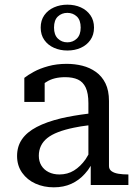

<svg xmlns="http://www.w3.org/2000/svg" viewBox="-20 -791 582 821"><path d="M368 0V-82Q357 -63 343 -48Q318 -20 285 -5Q252 10 210 10Q167 10 131.5 -6Q96 -22 74.5 -52.5Q53 -83 53 -124Q53 -165 74 -195.5Q95 -226 137 -248Q179 -270 241 -285Q293 -297 358 -305V-350Q358 -392 346.5 -416.5Q335 -441 313 -451Q291 -461 259 -461Q210 -461 179 -441Q175 -439 171 -436V-355H84V-458Q99 -470 124.5 -484Q150 -498 186 -508Q222 -518 265 -518Q300 -518 332 -510Q364 -502 390 -483.5Q416 -465 431 -434.5Q446 -404 446 -359V-81Q446 -67 457 -59Q468 -51 486.5 -48Q505 -45 529 -45V0ZM358 -255Q324 -251 296 -245Q257 -237 228.5 -226Q200 -215 182 -200.5Q164 -186 155 -167Q146 -148 146 -125Q146 -101 157 -83Q168 -65 188 -55Q208 -45 234 -45Q269 -45 296.5 -62Q324 -79 346 -110Q352 -119 358 -130ZM211 -673Q211 -642 227.5 -626Q244 -610 268 -610Q292 -610 308.5 -626Q325 -642 325 -673Q325 -705 308.5 -720.5Q292 -736 268 -736Q244 -736 227.5 -720.5Q211 -705 211 -673ZM382 -673Q382 -642 366.5 -620Q351 -598 325.5 -586.5Q300 -575 268 -575Q237 -575 211 -586.5Q185 -598 169.5 -620Q154 -642 154 -673Q154 -704 169.5 -726Q185 -748 211 -759.5Q237 -771 268 -771Q300 -771 325.5 -759.5Q351 -748 366.5 -726Q382 -704 382 -673Z"/></svg>

Font: Roboto Serif 20pt
Style: Regular
Weight: 400
Designer: Greg Gazdowicz
Foundry: Commercial Type
Version: Version 1.008